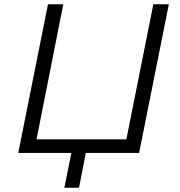

<svg xmlns="http://www.w3.org/2000/svg" viewBox="-20 -720 846 904"><path d="M775 -700 635 0H384L352 164H283L316 0H66L206 -700H278L152 -64H575L702 -700Z"/></svg>

Font: Montserrat
Style: Italic
Weight: 400
Italic angle: -11.3°
Designer: Julieta Ulanovsky
Foundry: Julieta Ulanovsky
Version: Version 9.000; ttfautohint (v1.8.4.7-5d5b)